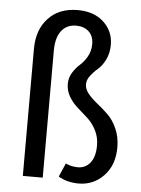

<svg xmlns="http://www.w3.org/2000/svg" viewBox="-54 -792 621 846"><g transform="rotate(5 256.5 -368.5)"><path d="M256 -749Q328 -749 371 -709Q414 -669 414 -609Q414 -572 399.5 -543Q385 -514 367 -499Q349 -484 334.5 -465Q320 -446 320 -427Q320 -405 336.5 -385Q353 -365 377 -346Q401 -327 425 -304Q449 -281 465.5 -244Q482 -207 482 -161Q482 -83 436.5 -35.5Q391 12 326 12Q274 12 236 -11L262 -71Q288 -59 316 -59Q350 -59 371 -85.5Q392 -112 392 -162Q392 -199 376.5 -229Q361 -259 338.5 -279.5Q316 -300 293.5 -319.5Q271 -339 255.5 -365Q240 -391 240 -422Q240 -449 254.5 -472Q269 -495 286 -509.5Q303 -524 317.5 -549Q332 -574 332 -605Q332 -641 310.5 -660.5Q289 -680 255 -680Q213 -680 189.5 -649.5Q166 -619 166 -562V0H78V-562Q78 -647 126 -698Q174 -749 256 -749Z"/></g></svg>

Font: Fira Sans Condensed
Style: Regular
Weight: 400
Width: 3
Designer: Carrois Corporate & Edenspiekermann AG
Foundry: Carrois Corporate GbR & Edenspiekermann AG
Version: Version 4.202;PS 004.202;hotconv 1.0.88;makeotf.lib2.5.64775